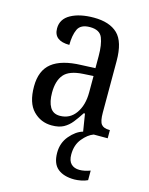

<svg xmlns="http://www.w3.org/2000/svg" viewBox="-117 -620 721 928"><g transform="rotate(15 243.5 -156.0)"><path d="M173 10Q118 10 80 -29Q42 -68 42 -150Q42 -230 90 -268Q138 -306 236 -309L306 -312V-373Q306 -429 292.5 -463Q279 -497 230 -497Q183 -497 169 -466.5Q155 -436 155 -388Q77 -388 77 -450Q77 -497 121.5 -521.5Q166 -546 236 -546Q315 -546 355.5 -507Q396 -468 396 -372V-113Q396 -71 407.5 -56Q419 -41 448 -41H451V0H328L314 -87H308Q290 -59 272.5 -37Q255 -15 232 -2.5Q209 10 173 10ZM199 -45Q249 -45 278 -86Q307 -127 307 -191V-273L256 -270Q187 -266 160.5 -234.5Q134 -203 134 -144Q134 -98 149.5 -71.5Q165 -45 199 -45ZM346 234Q293 234 263 209.5Q233 185 233 130Q233 81 263 45.5Q293 10 327 0H381Q353 10 327 41.5Q301 73 301 121Q301 153 316.5 168Q332 183 358 183Q383 183 412 172V220Q398 227 379 230.5Q360 234 346 234Z"/></g></svg>

Font: Noto Serif Armenian Condensed
Style: Regular
Weight: 400
Width: 3
Designer: Monotype Design Team
Foundry: Monotype Imaging Inc.
Version: Version 2.008; ttfautohint (v1.8.4.7-5d5b)